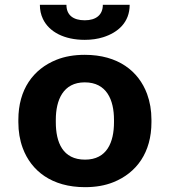

<svg xmlns="http://www.w3.org/2000/svg" viewBox="-20 -765 711 795"><path d="M56 -269V-259C56 -220.3 62 -184.7 74.1 -152C109.1 -57.5 194.2 10 332.1 10C376.1 10 415.1 3.2 449.2 -10.5C546 -49.3 607.1 -133.9 607.1 -259V-269C607.1 -307.7 601 -343.3 589 -376C554 -470.5 468.9 -538 331 -538C287 -538 248 -531.2 213.8 -517.5C117.1 -478.7 56 -394.1 56 -269ZM452 -269V-259C452 -175.9 422.8 -104 332.1 -104C240 -104 211.1 -175.1 211.1 -259V-269C211.1 -350.7 241.3 -424 331 -424C421.5 -424 452 -351.5 452 -269ZM331 -681C283.2 -681 255.1 -702.4 255.1 -745H145.1C145.1 -723.7 149.3 -704.2 157.8 -686.5C183.4 -632.8 246 -600 331 -600C358.9 -600 384.3 -603.7 407.5 -611C468.3 -630.3 516.9 -672.2 516.9 -745H405.8C405.8 -703.6 377.9 -681 331 -681Z"/></svg>

Font: Asimov
Style: Wid
Weight: 500
Designer: Google
Version: Version 2.000980; 2014